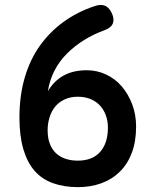

<svg xmlns="http://www.w3.org/2000/svg" viewBox="-20 -760 640 790"><path d="M300 -99Q330 -99 353 -108Q376 -117 392 -135Q408 -153 416 -178Q424 -203 424 -235Q424 -261 416 -284Q408 -307 392.5 -324.5Q377 -342 353.5 -352Q330 -362 300 -362Q269 -362 245 -350.5Q221 -339 206 -320Q191 -301 183.5 -276Q176 -251 176 -224Q176 -192 185 -168.5Q194 -145 210.5 -129.5Q227 -114 250 -106.5Q273 -99 300 -99ZM367 -734Q391 -743 409 -737.5Q427 -732 439 -708Q451 -684 445 -665.5Q439 -647 411 -636Q366 -620 326.5 -595.5Q287 -571 255.5 -539.5Q224 -508 204 -469Q184 -430 177 -385Q202 -427 241.5 -449Q281 -471 337 -471Q379 -471 416.5 -453.5Q454 -436 481 -404.5Q508 -373 524 -330.5Q540 -288 540 -239Q540 -178 522.5 -131.5Q505 -85 473 -53.5Q441 -22 397 -6Q353 10 301 10Q243 10 197.5 -6.5Q152 -23 122 -57.5Q92 -92 76 -146.5Q60 -201 60 -276Q60 -367 82 -441.5Q104 -516 144.5 -572.5Q185 -629 241.5 -670Q298 -711 367 -734Z"/></svg>

Font: Maple Mono SemiBold
Style: Regular
Weight: 600
Monospace: yes
Designer: subframe7536
Version: Version 7.000